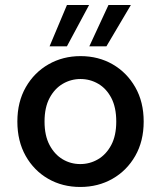

<svg xmlns="http://www.w3.org/2000/svg" viewBox="-20 -731 639 763"><path d="M299 12Q228 12 171.5 -20.5Q115 -53 82 -111.5Q49 -170 49 -248Q49 -326 82.5 -384.5Q116 -443 173 -475.5Q230 -508 300 -508Q371 -508 427.5 -475.5Q484 -443 517.5 -384.5Q551 -326 551 -248Q551 -170 517.5 -111.5Q484 -53 427 -20.5Q370 12 299 12ZM299 -79Q337 -79 369.5 -98Q402 -117 422 -154.5Q442 -192 442 -248Q442 -304 422.5 -341.5Q403 -379 370.5 -398Q338 -417 300 -417Q262 -417 229.5 -398Q197 -379 177 -341.5Q157 -304 157 -248Q157 -192 177 -154.5Q197 -117 229 -98Q261 -79 299 -79ZM335 -547 411 -711H500L403 -547ZM177 -547 246 -711H334L246 -547Z"/></svg>

Font: Firefly Display Medium
Style: Regular
Weight: 500
Designer: Colophon Foundry, Jonny Pinhorn
Foundry: Colophon Foundry
Version: Version 1.200; ttfautohint (v1.8.3)